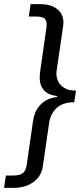

<svg xmlns="http://www.w3.org/2000/svg" viewBox="-59 -743 400 924"><path d="M-39.5 161 -30.7 101.6H3.9Q27.8 101.6 41.3 95.6Q54.8 89.6 61.1 78.1Q67.3 66.6 69.6 50.3L100.2 -162.3Q106.1 -199.5 123.1 -223.7Q140.2 -247.9 163.3 -260.3Q186.3 -272.8 210.1 -275.3Q215.8 -276.3 216.5 -278.9Q217.1 -281.4 211.1 -281.9Q188.5 -283.9 168.8 -295.3Q149 -306.7 138.8 -330.9Q128.5 -355.1 133.9 -395.8L164.5 -610.3Q168.7 -638.3 158.2 -651Q147.8 -663.6 113.1 -663.6H79.5L88.3 -723H135.3Q172.2 -723 198.5 -710.4Q224.9 -697.8 237.3 -674.2Q249.8 -650.6 245 -618.2L213.4 -401.9Q210.1 -378.4 218.6 -356.7Q227.1 -334.9 248.7 -320.9Q270.3 -306.9 306.9 -306.9L298.1 -251Q242.9 -250.7 213.5 -223.1Q184 -195.4 177.4 -151.3L147.1 58.5Q142.4 90.6 122.9 113.6Q103.3 136.6 73.6 148.8Q43.9 161 8.9 161Z"/></svg>

Font: Public Sans Thin
Style: Italic
Weight: 100
Italic angle: -8°
Designer: The Public Sans project authors (U.S. Web Design System). Libre Franklin designed by Pablo Impallari and Rodrigo Fuenzal
Version: Version 2.000